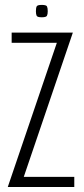

<svg xmlns="http://www.w3.org/2000/svg" viewBox="-20 -751 337 771"><path d="M11.2 0 208.3 -579.2H26.8V-620H272.5L75.5 -40.8H278.3V0ZM147.7 -681.6Q130.1 -681.6 127.2 -687.7Q124.2 -693.8 124.2 -705.6Q124.2 -719 127.2 -725.2Q130.1 -731.3 147.6 -731.3Q165.7 -731.3 168.7 -725.2Q171.7 -719 171.7 -705.6Q171.7 -693.8 168.5 -687.7Q165.4 -681.6 147.7 -681.6Z"/></svg>

Font: Smooch Sans Thin
Style: Regular
Weight: 100
Designer: Robert E. Leuschke
Foundry: Robert E. Leuschke
Version: Version 1.010